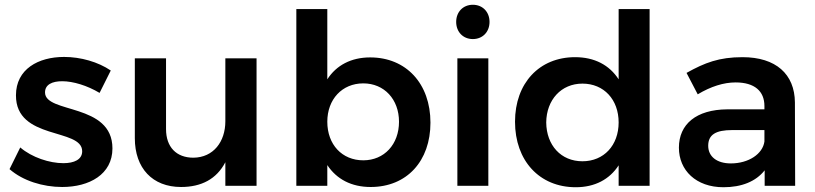

<svg xmlns="http://www.w3.org/2000/svg" viewBox="-20 -780 3423 806"><path d="M398 -390 445 -484C392 -520 319 -541 249 -541C141 -541 47 -490 47 -380C46 -190 325 -244 325 -145C325 -110 291 -95 246 -95C188 -95 114 -119 65 -161L20 -70C76 -21 160 5 241 5C355 5 452 -48 452 -157C452 -349 169 -302 169 -392C169 -425 199 -439 241 -439C287 -439 346 -421 398 -390Z M1057 -535H926V-271C926 -185 876 -119 792 -118C720 -118 677 -163 677 -238V-535H546V-200C546 -74 620 5 740 5C825 5 889 -28 926 -99V0H1057Z M1534 -539C1454 -539 1392 -506 1354 -447V-742H1224V0H1354V-87C1393 -28 1455 5 1536 5C1688 5 1787 -104 1787 -265C1787 -429 1685 -539 1534 -539ZM1505 -107C1416 -107 1354 -173 1354 -269C1354 -363 1416 -430 1505 -430C1593 -430 1655 -363 1655 -269C1655 -174 1593 -107 1505 -107Z M1965 -760C1924 -760 1895 -730 1895 -688C1895 -646 1924 -616 1965 -616C2006 -616 2035 -646 2035 -688C2035 -730 2006 -760 1965 -760ZM2030 -535H1900V0H2030Z M2707 -742H2577V-447C2538 -507 2476 -540 2394 -540C2244 -540 2142 -431 2142 -269C2142 -106 2244 6 2397 6C2477 6 2539 -27 2577 -86V0H2707ZM2425 -103C2335 -103 2274 -170 2273 -266C2274 -361 2336 -429 2425 -429C2515 -429 2577 -362 2577 -266C2577 -170 2515 -103 2425 -103Z M3190 0H3318L3317 -350C3316 -469 3237 -540 3097 -540C2999 -540 2939 -517 2862 -474L2909 -384C2964 -417 3018 -434 3068 -434C3148 -434 3189 -397 3189 -335V-321H3033C2903 -320 2830 -259 2830 -160C2830 -65 2902 6 3017 6C3093 6 3153 -18 3190 -65ZM3048 -94C2989 -94 2953 -123 2953 -168C2953 -215 2985 -234 3054 -234H3189V-186C3182 -134 3123 -94 3048 -94Z"/></svg>

Font: Montserrat_SPRD_medium Medium
Style: Regular
Weight: 400
Designer: Julieta Ulanovsky edited by Nelly Hempel
Foundry: Julieta Ulanovsky
Version: Version 4.000;PS 004.000;hotconv 1.0.88;makeotf.lib2.5.64775